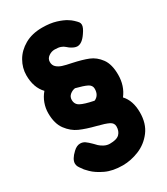

<svg xmlns="http://www.w3.org/2000/svg" viewBox="-238 -869 1037 1195"><g transform="rotate(-30 280.0 -271.0)"><path d="M535 -7Q535 73 495 125.5Q455 178 396 202Q337 226 279 226Q207 226 156.5 202Q106 178 78 150Q50 122 50 118Q37 102 31 91Q25 80 25 67Q25 36 66 -2Q90 -25 115 -25Q134 -25 149 -14.5Q164 -4 183 15L191 23Q194 27 205.5 38Q217 49 236 59Q255 69 276 69Q326 69 345.5 49Q365 29 365 -4Q365 -29 340 -41.5Q315 -54 259 -68Q192 -85 148 -104.5Q104 -124 71 -168Q38 -212 38 -287Q38 -323 50.5 -357.5Q63 -392 87 -420Q38 -471 38 -559Q38 -612 65.5 -660Q93 -708 145.5 -738Q198 -768 271 -768Q328 -768 370 -755Q412 -742 436 -726.5Q460 -711 460 -709L465 -705Q482 -689 488.5 -680.5Q495 -672 495 -660Q495 -640 471 -606Q438 -557 404 -557Q384 -557 355 -577Q350 -580 340 -589.5Q330 -599 313.5 -605Q297 -611 270 -611Q247 -611 226.5 -596.5Q206 -582 206 -558Q206 -535 221 -521Q236 -507 259 -499.5Q282 -492 323 -484Q389 -470 431.5 -453Q474 -436 504.5 -394.5Q535 -353 535 -278Q535 -198 490 -140Q535 -92 535 -7ZM321 -212 328 -211Q365 -228 365 -275Q365 -300 340 -312.5Q315 -325 260 -339Q239 -336 222.5 -322Q206 -308 206 -286Q206 -253 234 -238.5Q262 -224 321 -212Z"/></g></svg>

Font: Fredoka One
Style: Regular
Weight: 400
Designer: Milena B. Brandão, Ben Nathan
Version: Version 2.000; ttfautohint (v1.5.33-1714) -l 8 -r 50 -G 200 